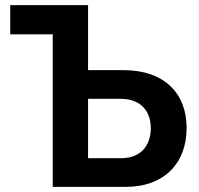

<svg xmlns="http://www.w3.org/2000/svg" viewBox="-20 -730 776 750"><path d="M186 0H471C623 0 709 -94 709 -230C709 -367 620 -456 463 -456H324V-710H20V-596H186ZM324 -112V-344H451C536 -344 569 -289 569 -230C569 -164 533 -112 452 -112Z"/></svg>

Font: FIGSv2-sans-serif
Style: Bold
Weight: 700
Designer: Matt McInerney, Pablo Impallari, Rodrigo Fuenzalida,Mirko Velimirovic
Foundry: Matt McInerney, Pablo Impallari, Rodrigo Fuenzalida
Version: Version 4.021;hotconv 1.0.109;makeotfexe 2.5.65596